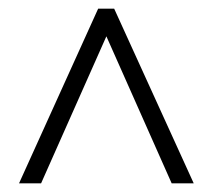

<svg xmlns="http://www.w3.org/2000/svg" viewBox="-20 -739 493 444"><path d="M207 -719 24 -315H75L226 -655L377 -315H428L244 -719Z"/></svg>

Font: Noto Sans Devanagari Condensed Light
Style: Regular
Weight: 300
Width: 3
Designer: Jelle Bosma - Monotype Design Team
Foundry: Monotype Imaging Inc.
Version: Version 2.004